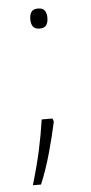

<svg xmlns="http://www.w3.org/2000/svg" viewBox="-50 -566 345 726"><g transform="rotate(-5 122.5 -203.0)"><path d="M122 -459Q104 -459 97 -469.5Q90 -480 90 -497Q90 -514 97 -524.5Q104 -535 122 -535Q141 -535 148 -524.5Q155 -514 155 -497Q155 -480 148 -469.5Q141 -459 122 -459ZM141 -116 145 -104Q133 -48 115.5 14.5Q98 77 76 129H45Q66 59 79 -0.5Q92 -60 100 -116Z"/></g></svg>

Font: Noto Sans Gurmukhi SemiCondensed ExtraLight
Style: Regular
Weight: 200
Width: 4
Designer: Jelle Bosma - Monotype Design Team
Foundry: Monotype Imaging Inc.
Version: Version 2.004; ttfautohint (v1.8.4.7-5d5b)